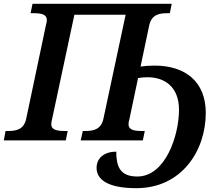

<svg xmlns="http://www.w3.org/2000/svg" viewBox="-42 -734 1162 1004"><path d="M671 250C908 250 1034 54 1034 -144C1034 -306 928 -391 766 -391C738 -391 715 -389 693 -386L738 -600C750 -657 789 -665 833 -665H846L856 -714H128L118 -665H131C173 -665 203 -660 203 -629C203 -623 201 -611 197 -597L95 -113C83 -57 44 -49 0 -49H-13L-22 0H302L312 -49H299C257 -49 226 -54 226 -85C226 -91 228 -103 231 -114L347 -657H615L499 -114C487 -57 447 -49 404 -49H391L380 0H705L715 -49H702C660 -49 630 -54 630 -85C630 -91 632 -103 635 -112L680 -326C698 -329 715 -330 730 -330C819 -330 894 -280 894 -160C894 -25 823 189 676 189C583 189 566 133 566 59C505 59 463 91 463 144C463 205 522 250 671 250Z"/></svg>

Font: Noto Serif SemiBold
Style: Italic
Weight: 600
Italic angle: -12°
Designer: Monotype Design Team
Foundry: Monotype Imaging Inc.
Version: Version 2.014